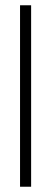

<svg xmlns="http://www.w3.org/2000/svg" viewBox="-20 -708 194 728"><path d="M56 0V-688H98V0Z"/></svg>

Font: Saira Ultra Condensed ExLight
Style: Regular
Weight: 200
Width: 1
Designer: Hector Gatti with collaboration of the Omnibus-Type team
Foundry: Omnibus-Type
Version: Version 1.001; ttfautohint (v1.8)